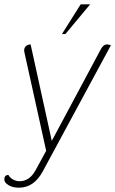

<svg xmlns="http://www.w3.org/2000/svg" viewBox="-56 -720 534 890"><path d="M-36 112Q-36 91 -17 91Q-9 105 5 112.5Q19 120 35 120Q81 120 109 69L158 -21L57 -478Q56 -481 56 -486Q56 -499 64.5 -506.5Q73 -514 86 -514L184 -67L411 -491Q423 -514 440 -514Q450 -514 458 -510L143 73Q102 150 32 150Q2 150 -17 138Q-36 126 -36 112ZM318 -700H362L247 -562H231Z"/></svg>

Font: Thasadith
Style: Italic
Weight: 400
Italic angle: -9°
Designer: Cadson Demak Co.,Ltd.
Foundry: Cadson Demak Co.,Ltd.
Version: Version 1.000; ttfautohint (v1.6)